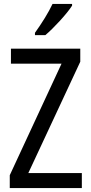

<svg xmlns="http://www.w3.org/2000/svg" viewBox="-20 -963 464 983"><path d="M349 -934V-943H249C228 -898 194 -844 159 -795V-783H212C255 -819 324 -894 349 -934ZM399 0V-77H125L391 -647V-714H36V-637H295L30 -66V0Z"/></svg>

Font: Noto Sans Malayalam Condensed
Style: Regular
Weight: 400
Width: 3
Designer: Jelle Bosma - Monotype Design Team
Foundry: Monotype Imaging Inc.
Version: Version 2.104